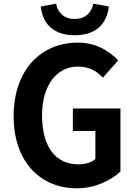

<svg xmlns="http://www.w3.org/2000/svg" viewBox="-20 -1007 740 1041"><path d="M201 -972C211 -876 272 -816 385 -816C499 -816 559 -876 570 -972L486 -987C476 -937 441 -904 385 -904C329 -904 293 -937 284 -987ZM54 -377C54 -124 204 14 397 14C495 14 582 -29 633 -77V-419H375V-297H497V-145C478 -126 442 -116 406 -116C277 -116 208 -216 208 -382C208 -546 289 -646 402 -646C466 -646 504 -621 538 -586L621 -680C574 -728 504 -776 402 -776C204 -776 54 -630 54 -377Z"/></svg>

Font: Kawkab Mono
Style: Bold
Weight: 700
Monospace: yes
Designer: Abdullah Arif
Foundry: Abdullah Arif
Version: Version 1.000;PS 000.500;hotconv 1.0.88;makeotf.lib2.5.64775